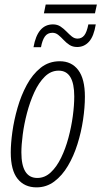

<svg xmlns="http://www.w3.org/2000/svg" viewBox="-20 -807 442 837"><path d="M139.2 9.8Q86.9 9.8 56.9 -27.3Q26.9 -64.5 26.9 -142.6Q26.9 -180.7 33.9 -231.9Q41 -283.2 56.4 -336.9Q71.8 -390.6 96.7 -436.8Q121.6 -482.9 157.2 -511.5Q192.9 -540 240.7 -540Q292 -540 321 -501.7Q350.1 -463.4 350.1 -385.7Q350.1 -338.4 342 -284.4Q334 -230.5 317.6 -178.5Q301.3 -126.5 276.1 -84Q251 -41.5 216.8 -15.9Q182.6 9.8 139.2 9.8ZM142.6 -31.2Q175.3 -31.2 201.2 -55.4Q227.1 -79.6 246.3 -119.1Q265.6 -158.7 278.3 -206.1Q291 -253.4 297.4 -300.8Q303.7 -348.1 303.7 -386.7Q303.7 -499 235.8 -499Q201.7 -499 175.3 -472.9Q148.9 -446.8 129.6 -404.8Q110.4 -362.8 97.7 -314.5Q85 -266.1 79.1 -220.5Q73.2 -174.8 73.2 -142.6Q73.2 -31.2 142.6 -31.2ZM171.4 -749 179.2 -787.1H402.3L394 -749ZM126 -601.1Q143.6 -700.7 210.9 -700.7Q230 -700.7 244.1 -691.2Q258.3 -681.6 270 -669.4Q281.7 -657.2 293.2 -647.9Q304.7 -638.7 317.9 -638.7Q335.9 -638.7 347.2 -652.6Q358.4 -666.5 365.2 -700.7H397.5Q389.2 -648.9 368.2 -625.5Q347.2 -602.1 316.4 -602.1Q296.9 -602.1 282.7 -611.3Q268.6 -620.6 257.1 -633.1Q245.6 -645.5 234.1 -654.8Q222.7 -664.1 208.5 -664.1Q187 -664.1 175.5 -647.7Q164.1 -631.3 158.7 -601.1Z"/></svg>

Font: Open Sans Condensed Light
Style: Italic
Weight: 300
Width: 3
Italic angle: -12°
Designer: Monotype Design Team
Foundry: Monotype Imaging Inc.
Version: Version 3.000; ttfautohint (v1.8.4)